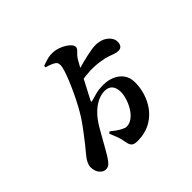

<svg xmlns="http://www.w3.org/2000/svg" viewBox="-196 -1072 1392 1392"><g transform="rotate(-45 500.0 -375.5)"><path d="M526 66Q483 71 460.5 67Q438 63 428.5 48Q419 33 415 7Q411 -23 400.5 -51.5Q390 -80 375 -115L389 -125Q427 -93 456.5 -77Q486 -61 499 -61Q532 -61 559.5 -82Q587 -103 607 -136Q627 -169 638 -204.5Q649 -240 649 -268Q649 -312 629 -335Q609 -358 571 -358Q538 -358 505.5 -344Q473 -330 443.5 -305Q414 -280 388 -245Q373 -225 354.5 -193.5Q336 -162 316.5 -127Q297 -92 278.5 -59.5Q260 -27 245 -3Q227 25 212 38.5Q197 52 174 52Q150 52 128.5 27.5Q107 3 107 -40Q107 -57 118 -80Q129 -103 148 -125Q171 -152 194 -181Q217 -210 241 -241.5Q265 -273 291 -309Q312 -338 335 -377.5Q358 -417 380.5 -462Q403 -507 422.5 -551.5Q442 -596 456 -634Q470 -672 475 -697Q483 -736 461.5 -751.5Q440 -767 388 -782L389 -796Q423 -809 450 -815.5Q477 -822 504 -820Q539 -818 572.5 -803Q606 -788 627.5 -768.5Q649 -749 649 -731Q649 -715 631 -699Q613 -683 599 -663Q592 -652 577 -624.5Q562 -597 543.5 -561.5Q525 -526 506.5 -490.5Q488 -455 473 -426.5Q458 -398 451 -384Q445 -372 447.5 -370Q450 -368 462 -372Q487 -380 519.5 -388Q552 -396 597 -396Q640 -396 679.5 -380Q719 -364 745 -330.5Q771 -297 771 -245Q771 -190 754.5 -137.5Q738 -85 707 -42Q676 1 630.5 29.5Q585 58 526 66ZM847 -492Q828 -492 809.5 -499Q791 -506 766 -514.5Q741 -523 701 -529Q650 -537 599 -535Q548 -533 490 -522L515 -585Q563 -601 615 -614.5Q667 -628 713 -635.5Q759 -643 786 -638Q833 -631 861.5 -603Q890 -575 890 -545Q890 -492 847 -492Z"/></g></svg>

Font: Noto Serif SC ExtraLight Black
Style: Regular
Weight: 900
Version: Version 2.002-H1;hotconv 1.1.0;makeotfexe 2.6.0